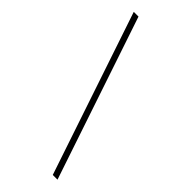

<svg xmlns="http://www.w3.org/2000/svg" viewBox="-278 -765 982 982"><g transform="rotate(45 213.0 -273.5)"><path d="M376 168H341.8L44.9 -714.8H79.1Z"/></g></svg>

Font: Messapia
Style: Regular
Weight: 400
Designer: Luca Marsano
Foundry: Collletttivo
Version: Version 1.000;FEAKit 1.0